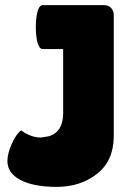

<svg xmlns="http://www.w3.org/2000/svg" viewBox="-20 -720 502 751"><path d="M9 -90Q9 -119 26 -157.5Q43 -196 63 -210Q101 -182 140 -182L171 -187Q225 -203 227 -273V-528H147Q130 -528 123 -571Q120 -592 120 -614Q120 -636 123 -657Q130 -700 147 -700H385Q405 -700 415 -688.5Q425 -677 425 -661V-189Q425 -91 359.5 -40Q294 11 202.5 11Q111 11 60 -16Q9 -43 9 -90Z"/></svg>

Font: Lilita One Rus
Style: Regular
Weight: 400
Designer: Juan Montoreano
Foundry: Juan Montoreano
Version: Version 1.002